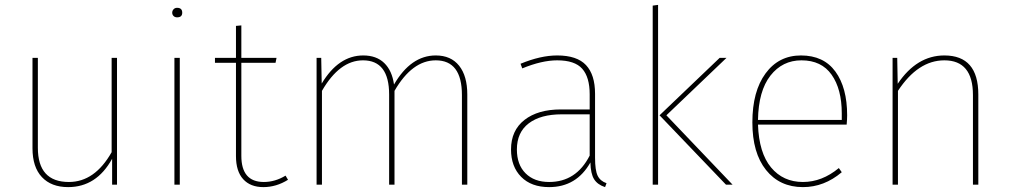

<svg xmlns="http://www.w3.org/2000/svg" viewBox="-20 -756 4137 786"><path d="M459 0H439V-106Q375 10 259 10Q190 10 151.5 -31Q113 -72 113 -149V-519H135V-151Q135 -11 262 -11Q368 -11 437 -133V-519H459Z M716 0H694V-519H716ZM705 -724Q726 -724 726 -704Q726 -685 705 -685Q696 -685 690.5 -690.5Q685 -696 685 -704Q685 -712 690.5 -718Q696 -724 705 -724Z M1149 -37 1159 -20Q1111 10 1058 10Q1005 10 975.5 -22.5Q946 -55 946 -117V-499H860V-519H946V-650L968 -652V-519H1112L1108 -499H968V-118Q968 -11 1060 -11Q1106 -11 1149 -37Z M1764 -529Q1826 -529 1859.5 -487Q1893 -445 1893 -369V0H1871V-367Q1871 -509 1764 -509Q1667 -509 1595 -384V0H1573V-369Q1573 -509 1466 -509Q1370 -509 1298 -384V0H1276V-519H1295L1297 -414Q1366 -529 1467 -529Q1521 -529 1553 -498Q1585 -467 1593 -410Q1662 -529 1764 -529Z M2228 -11Q2339 -11 2394 -119V-288H2280Q2193 -288 2144.5 -251Q2096 -214 2096 -144Q2096 -82 2131.5 -46.5Q2167 -11 2228 -11ZM2416 -372V-110Q2416 -59 2426.5 -37Q2437 -15 2463 -6L2457 10Q2426 0 2412 -22.5Q2398 -45 2397 -91Q2340 10 2228 10Q2155 10 2113.5 -32Q2072 -74 2072 -144Q2072 -222 2127 -265Q2182 -308 2276 -308H2394V-370Q2394 -440 2363.5 -474.5Q2333 -509 2261 -509Q2198 -509 2118 -476L2111 -495Q2193 -529 2261 -529Q2342 -529 2379 -489.5Q2416 -450 2416 -372Z M2708 -284 2979 0H2952L2680 -284L2926 -519H2954ZM2674 0H2652V-733L2674 -736Z M3426 -265V-292Q3426 -391 3384.5 -450Q3343 -509 3261 -509Q3183 -509 3134 -446.5Q3085 -384 3083 -265ZM3448 -284Q3448 -268 3446 -246H3083Q3087 -130 3136.5 -70.5Q3186 -11 3267 -11Q3345 -11 3414 -68L3426 -51Q3354 10 3267 10Q3172 10 3116 -60Q3060 -130 3060 -255Q3060 -382 3114 -455.5Q3168 -529 3259 -529Q3352 -529 3400 -463Q3448 -397 3448 -284Z M3846 -529Q3985 -529 3985 -369V0H3963V-367Q3963 -509 3846 -509Q3738 -509 3656 -384V0H3634V-519H3653L3655 -413Q3733 -529 3846 -529Z"/></svg>

Font: FiraSans
Style: Regular
Weight: 150
Designer: Carrois Corporate & Edenspiekermann AG
Foundry: Carrois Corporate GbR & Edenspiekermann AG
Version: Version 3.106;PS 003.106;hotconv 1.0.70;makeotf.lib2.5.58329